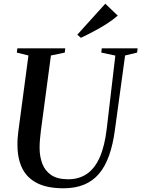

<svg xmlns="http://www.w3.org/2000/svg" viewBox="-20 -1003 760 1033"><path d="M653 -704.5 598.5 -306Q588 -226 567 -166.8Q546 -107.5 512.8 -68.2Q479.5 -29 432 -9.5Q384.5 10 321.5 10Q234.5 10 179.8 -17.8Q125 -45.5 99.5 -97.8Q74 -150 74 -222Q73.5 -239.5 74.8 -257.8Q76 -276 78.5 -295L133 -704.5L70.5 -720L73.5 -743H331L328.5 -720L254 -704.5L200 -300Q197 -275.5 195 -252.5Q193 -229.5 193 -208.5Q193 -160.5 207.8 -122Q222.5 -83.5 256 -61Q289.5 -38.5 347 -38.5Q405 -38.5 447.5 -67.5Q490 -96.5 516.8 -157Q543.5 -217.5 554.5 -312.5L600.5 -704L525 -720L527.5 -743H720.5L717.5 -720ZM415 -799.5 396 -816.5 546.5 -983 613.5 -919Q588 -896.5 554.8 -875.2Q521.5 -854 485.2 -834.8Q449 -815.5 415 -799.5Z"/></svg>

Font: Merriweather 120pt Medium
Style: Italic
Weight: 500
Italic angle: -7.8°
Version: Version 2.101